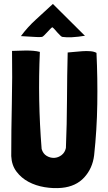

<svg xmlns="http://www.w3.org/2000/svg" viewBox="-20 -938 545 973"><path d="M86 -755Q119 -753 136.5 -752Q154 -751 163.5 -750.5Q173 -750 178.5 -750Q184 -750 193 -751Q197 -752 204 -759Q211 -766 219 -774.5Q227 -783 234 -790.5Q241 -798 245 -800Q250 -797 257 -789Q264 -781 271.5 -772.5Q279 -764 286 -757.5Q293 -751 296 -751Q320 -748 340.5 -749Q361 -750 376.5 -752Q392 -754 401 -755.5Q410 -757 411 -756L248 -918Q204 -877 162 -839Q120 -801 86 -755ZM323 -672Q320 -556 319.5 -432Q319 -308 314 -188Q309 -165 292 -152Q275 -139 255 -138Q235 -137 216.5 -148Q198 -159 191 -183Q171 -432 182 -674V-675Q167 -679 149 -680.5Q131 -682 112 -682Q93 -682 74.5 -681Q56 -680 41 -680H40L41 -679Q43 -547 40 -413Q37 -279 37 -147Q39 -101 63.5 -68.5Q88 -36 124.5 -16.5Q161 3 206 10.5Q251 18 293 14Q365 7 407 -39Q449 -85 457 -151Q471 -280 473 -410.5Q475 -541 469 -669V-670Q457 -677 437.5 -678.5Q418 -680 397 -678.5Q376 -677 356 -675Q336 -673 323 -672Z"/></svg>

Font: Londrina Solid
Style: Regular
Weight: 400
Designer: Marcelo Magalhaes
Foundry: Marcelo Magalhães
Version: Version 1.002